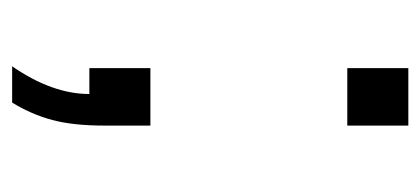

<svg xmlns="http://www.w3.org/2000/svg" viewBox="-209 -359 696 318"><g transform="rotate(90 139.0 -200.0)"><path d="M188 -101.1V-24.9Q188 26.9 178.7 61.5Q169.4 96.2 149.9 127.9H89.8Q135.7 61.5 135.7 0H92.8V-101.1ZM92.8 -427.2V-528.3H188V-427.2Z"/></g></svg>

Font: Liberation Sans
Style: Regular
Weight: 400
Designer: Steve Matteson
Foundry: Ascender Corporation
Version: Version 2.00.1